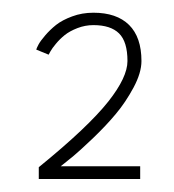

<svg xmlns="http://www.w3.org/2000/svg" viewBox="-20 -692 273 302"><path d="M127 -652.5Q114 -652.5 101.8 -647.8Q89.5 -643 81.8 -636.8Q74 -630.5 68 -623.2Q62 -616 59.5 -611.5Q57 -607 56.5 -606L37 -614Q37.5 -616 40.5 -621.8Q43.5 -627.5 51 -636.2Q58.5 -645 68.2 -652.8Q78 -660.5 93.5 -666.2Q109 -672 127 -672Q163.5 -672 183 -652.8Q202.5 -633.5 202.5 -596Q202.5 -577.5 190 -554.2Q177.5 -531 162.2 -512.8Q147 -494.5 125.8 -474.2Q104.5 -454 94.8 -446Q85 -438 75.5 -430.5H200.5V-410.5H41V-429Q118.5 -492 150.5 -532.5Q180.5 -570.5 180.5 -596Q180.5 -626.5 167.2 -639.5Q154 -652.5 127 -652.5Z"/></svg>

Font: League Spartan Light
Style: Regular
Weight: 277
Foundry: The League of Moveable Type
Version: Version 2.002